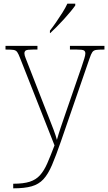

<svg xmlns="http://www.w3.org/2000/svg" viewBox="-20 -786 589 1046"><path d="M52 215Q108 215 142 204Q176 193 198 168.5Q220 144 237.5 104Q255 64 277 6L90 -468Q81 -492 74 -502Q67 -512 54 -514Q41 -516 13 -516H10V-536H184V-516H159Q128 -516 120.5 -511Q113 -506 113 -495Q113 -485 120.5 -467Q128 -449 144 -407L220 -212Q232 -181 246 -146Q260 -111 272 -79Q284 -47 290 -24Q299 -56 310.5 -90.5Q322 -125 338 -171L425 -423Q433 -447 439 -466Q445 -485 445 -495Q445 -506 437.5 -511Q430 -516 399 -516H361V-536H549V-516H545Q517 -516 503.5 -514Q490 -512 483 -502Q476 -492 468 -468L312 -16Q285 62 263.5 112.5Q242 163 216.5 190.5Q191 218 152.5 229Q114 240 53 240H52ZM252 -619Q267 -638 285 -664Q303 -690 320 -717Q337 -744 347 -766H390V-756Q381 -743 364.5 -723Q348 -703 328 -681Q308 -659 288.5 -639.5Q269 -620 254 -606H252Z"/></svg>

Font: Noto Serif Thai Thin
Style: Regular
Weight: 250
Version: Version 2.001